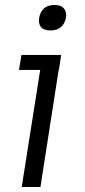

<svg xmlns="http://www.w3.org/2000/svg" viewBox="-20 -749 339 769"><path d="M67 0 141 -469H56L66 -529H225L216 -469H215L142 0ZM182 -627Q155 -627 144 -641Q136 -651 136 -666Q136 -672 137 -678Q141 -701 156 -715Q171 -729 198 -729Q225 -729 236 -715Q245 -704 245 -687Q245 -683 244 -678Q240 -655 224.5 -641Q209 -627 182 -627Z"/></svg>

Font: Sora Light
Style: Italic
Weight: 300
Designer: Jonathan Barnbrook, Juli√°n Moncada
Version: Version 1.000